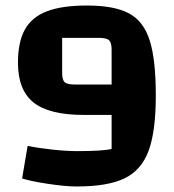

<svg xmlns="http://www.w3.org/2000/svg" viewBox="-20 -660 629 695"><path d="M295 -640Q394 -640 447 -611.5Q500 -583 522 -513.5Q544 -444 544 -314Q544 -185 518 -114.5Q492 -44 431 -14.5Q370 15 258 15Q217 15 154 5.5Q91 -4 60 -14L80 -132Q119 -124 169.5 -118.5Q220 -113 259 -113Q354 -113 384 -121V-244H283Q158 -244 101.5 -289Q45 -334 45 -433Q45 -508 70 -553Q95 -598 149.5 -619Q204 -640 295 -640ZM205 -396Q205 -371 214 -362.5Q223 -354 252 -354H384V-481Q384 -506 374.5 -514.5Q365 -523 337 -523H205Z"/></svg>

Font: Changa SemiBold
Style: Regular
Weight: 600
Designer: Eduardo Rodriguez Tunni
Foundry: Eduardo Rodriguez Tunni
Version: Version 2.002; ttfautohint (v1.5) -l 8 -r 50 -G 150 -x 14 -H